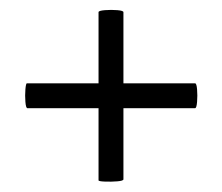

<svg xmlns="http://www.w3.org/2000/svg" viewBox="-20 -378 438 378"><path d="M34 -165Q31 -165 30 -177.5Q29 -190 30 -202Q31 -214 33 -214H364Q367 -214 368 -202Q369 -190 368 -177.5Q367 -165 364 -165ZM223 -25Q223 -22 211 -21Q199 -20 186.5 -20.5Q174 -21 174 -23V-354Q174 -357 186.5 -358Q199 -359 211 -358Q223 -357 223 -354Z"/></svg>

Font: Cormorant Garamond Light
Style: Bold
Weight: 700
Version: Version 4.001